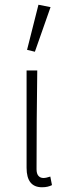

<svg xmlns="http://www.w3.org/2000/svg" viewBox="-20 -777 279 809"><path d="M157 12Q92 12 92 -70V-480H137Q134 -270 134 -64Q134 -45 142 -36Q150 -27 163 -27Q174 -27 192 -33L199 3Q191 7 181 9.5Q171 12 157 12ZM94 -567 142 -757 193 -747 127 -559Z"/></svg>

Font: hySource Sans Pro Light
Style: Regular
Weight: 300
Designer: Paul D. Hunt
Foundry: Adobe Systems Incorporated
Version: Version 2.021;PS 2.000;hotconv 1.0.86;makeotf.lib2.5.63406